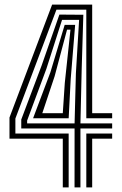

<svg xmlns="http://www.w3.org/2000/svg" viewBox="-20 -820 534 840"><path d="M254.7 0V-213.4H21.5V-305.8L208.1 -800H383.3V-324.8H470.7V-302.5H357.6V-777.7H226.9L47.3 -301.4V-235.7H280.4V0ZM357.6 0V-235.7H470.7V-213.4H383.3V0ZM306.1 0 306.3 -258H73V-297L162.3 -533.9L239.8 -756.2L344.6 -755.4L337.5 -521.8L331.9 -280.2H470.7V-258H331.9V0ZM98.7 -280.2H306.3L312 -498.5L326.1 -733.2H251.5L183 -519.1L98.7 -292.6ZM124.7 -302.5 200.5 -503.9 263 -711.3H308.8L289.3 -473.5L280.4 -302.5ZM165.1 -324.8H254.7L263.5 -457.4L288.3 -690.2H273.3L219 -486.3Z"/></svg>

Font: Big Shoulders Inline Text SC Thin
Style: Regular
Weight: 100
Designer: Patric King
Foundry: XO Type Co
Version: Version 2.002